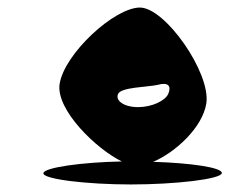

<svg xmlns="http://www.w3.org/2000/svg" viewBox="-20 -733 654 509"><path d="M95 -274C93 -258 210 -244 327 -244C444 -244 566 -258 568 -274C570 -289 485 -301 386 -304C445 -329 517 -395 527 -459C539 -540 418 -713 351 -713C283 -713 150 -590 138 -510C128 -442 235 -338 303 -305C198 -303 97 -289 95 -274ZM293 -484C301 -502 371 -502 398 -508C426 -516 435 -505 426 -484C418 -466 383 -449 346 -449C309 -449 285 -466 293 -484Z"/></svg>

Font: Ampere
Style: CndIta
Weight: 400
Version: Version 1